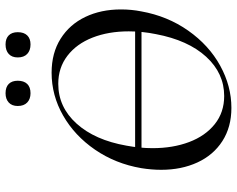

<svg xmlns="http://www.w3.org/2000/svg" viewBox="-101 -741 854 692"><g transform="rotate(-90 326.0 -395.0)"><path d="M92 -335H598V-312H92ZM60 -241Q60 -276 66 -313Q82 -406 132.5 -479.5Q183 -553 255.5 -594.5Q328 -636 410 -636Q481 -636 532.5 -603.5Q584 -571 611 -514.5Q638 -458 638 -386Q638 -348 631 -313Q614 -218 561.5 -143.5Q509 -69 435.5 -28.5Q362 12 283 12Q214 12 163.5 -20.5Q113 -53 86.5 -110.5Q60 -168 60 -241ZM549 -260Q559 -309 559 -358Q559 -431 536.5 -488.5Q514 -546 471 -579Q428 -612 370 -612Q286 -612 226.5 -546Q167 -480 147 -366Q138 -318 138 -272Q138 -199 160 -140.5Q182 -82 224.5 -48Q267 -14 326 -14Q408 -14 467.5 -79Q527 -144 549 -260ZM290 -758Q290 -779 302.5 -790.5Q315 -802 336 -802Q358 -802 369.5 -790.5Q381 -779 381 -758Q381 -736 369.5 -724Q358 -712 336 -712Q315 -712 302.5 -724Q290 -736 290 -758ZM465 -758Q465 -779 477.5 -790.5Q490 -802 512 -802Q533 -802 544.5 -790.5Q556 -779 556 -758Q556 -736 544.5 -724Q533 -712 512 -712Q490 -712 477.5 -724Q465 -736 465 -758Z"/></g></svg>

Font: Cormorant Garamond Medium
Style: Italic
Weight: 500
Italic angle: -10°
Designer: Christian Thalmann (Catharsis Fonts)
Foundry: Catharsis Fonts
Version: Version 4.000